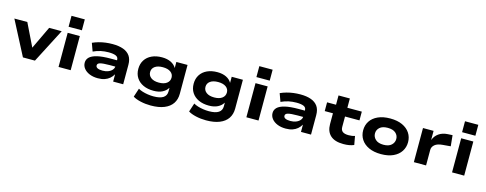

<svg xmlns="http://www.w3.org/2000/svg" viewBox="-35 -1647 6918 2734"><g transform="rotate(15 3424.5 -280.0)"><path d="M256 0 -5 -503H186L356 -154H342L508 -503H693L433 0Z M771 -590V-751H967V-590ZM781 0V-503H960V0Z M1361 11Q1292 11 1238.5 -11Q1185 -33 1155 -71Q1125 -109 1125 -156Q1125 -203 1159 -236.5Q1193 -270 1268.5 -288.5Q1344 -307 1468 -307H1584V-214H1478Q1427 -214 1393 -211Q1359 -208 1338.5 -202.5Q1318 -197 1308.5 -187Q1299 -177 1299 -162Q1299 -136 1325.5 -123.5Q1352 -111 1399 -111Q1443 -111 1480 -125Q1517 -139 1539 -164.5Q1561 -190 1561 -221V-314Q1561 -354 1524 -370Q1487 -386 1417 -386Q1358 -386 1303 -374.5Q1248 -363 1193 -337L1150 -455Q1195 -475 1242 -488Q1289 -501 1339 -507.5Q1389 -514 1442 -514Q1534 -514 1599 -490.5Q1664 -467 1699 -417.5Q1734 -368 1734 -286V0H1586V-106H1585Q1564 -70 1533.5 -44Q1503 -18 1461 -3.5Q1419 11 1361 11Z M2189 191Q2111 191 2039 174.5Q1967 158 1925 131L1967 3Q1993 19 2030 30.5Q2067 42 2109.5 48.5Q2152 55 2194 55Q2290 55 2337 24Q2384 -7 2384 -67V-119H2381Q2356 -76 2303.5 -49Q2251 -22 2173 -22Q2086 -22 2021.5 -52Q1957 -82 1921 -137Q1885 -192 1885 -268Q1885 -343 1920.5 -398.5Q1956 -454 2020.5 -484Q2085 -514 2171 -514Q2248 -514 2302.5 -487Q2357 -460 2383 -413V-503H2548V-78Q2548 6 2507.5 66Q2467 126 2387 158.5Q2307 191 2189 191ZM2217 -154Q2292 -154 2333.5 -185.5Q2375 -217 2375 -269Q2375 -320 2333.5 -350.5Q2292 -381 2217 -381Q2143 -381 2101 -350.5Q2059 -320 2059 -269Q2059 -217 2101 -185.5Q2143 -154 2217 -154Z M3005 191Q2927 191 2855 174.5Q2783 158 2741 131L2783 3Q2809 19 2846 30.5Q2883 42 2925.5 48.5Q2968 55 3010 55Q3106 55 3153 24Q3200 -7 3200 -67V-119H3197Q3172 -76 3119.5 -49Q3067 -22 2989 -22Q2902 -22 2837.5 -52Q2773 -82 2737 -137Q2701 -192 2701 -268Q2701 -343 2736.5 -398.5Q2772 -454 2836.5 -484Q2901 -514 2987 -514Q3064 -514 3118.5 -487Q3173 -460 3199 -413V-503H3364V-78Q3364 6 3323.5 66Q3283 126 3203 158.5Q3123 191 3005 191ZM3033 -154Q3108 -154 3149.5 -185.5Q3191 -217 3191 -269Q3191 -320 3149.5 -350.5Q3108 -381 3033 -381Q2959 -381 2917 -350.5Q2875 -320 2875 -269Q2875 -217 2917 -185.5Q2959 -154 3033 -154Z M3540 -590V-751H3736V-590ZM3550 0V-503H3729V0Z M4130 11Q4061 11 4007.5 -11Q3954 -33 3924 -71Q3894 -109 3894 -156Q3894 -203 3928 -236.5Q3962 -270 4037.5 -288.5Q4113 -307 4237 -307H4353V-214H4247Q4196 -214 4162 -211Q4128 -208 4107.5 -202.5Q4087 -197 4077.5 -187Q4068 -177 4068 -162Q4068 -136 4094.5 -123.5Q4121 -111 4168 -111Q4212 -111 4249 -125Q4286 -139 4308 -164.5Q4330 -190 4330 -221V-314Q4330 -354 4293 -370Q4256 -386 4186 -386Q4127 -386 4072 -374.5Q4017 -363 3962 -337L3919 -455Q3964 -475 4011 -488Q4058 -501 4108 -507.5Q4158 -514 4211 -514Q4303 -514 4368 -490.5Q4433 -467 4468 -417.5Q4503 -368 4503 -286V0H4355V-106H4354Q4333 -70 4302.5 -44Q4272 -18 4230 -3.5Q4188 11 4130 11Z M4981 11Q4854 11 4790 -47.5Q4726 -106 4726 -214V-374H4605V-503H4737V-640H4904V-503H5117V-374H4904V-221Q4904 -173 4933 -151.5Q4962 -130 5021 -130Q5047 -130 5070.5 -133.5Q5094 -137 5113 -144L5136 -16Q5101 -2 5065 4.5Q5029 11 4981 11Z M5535 11Q5430 11 5355.5 -23.5Q5281 -58 5242.5 -117.5Q5204 -177 5204 -252Q5204 -328 5242.5 -387Q5281 -446 5355.5 -480Q5430 -514 5535 -514Q5641 -514 5714.5 -480Q5788 -446 5827 -387Q5866 -328 5866 -252Q5866 -177 5827.5 -117.5Q5789 -58 5715 -23.5Q5641 11 5535 11ZM5535 -127Q5613 -127 5652.5 -164Q5692 -201 5692 -253Q5692 -305 5652.5 -340.5Q5613 -376 5535 -376Q5457 -376 5417.5 -340.5Q5378 -305 5378 -253Q5378 -201 5418 -164Q5458 -127 5535 -127Z M6019 0V-503H6175V-372H6177Q6199 -431 6251 -468Q6303 -505 6380 -510L6452 -514L6468 -354L6352 -344Q6275 -338 6237 -306Q6199 -274 6199 -229V0Z M6572 -590V-751H6768V-590ZM6582 0V-503H6761V0Z"/></g></svg>

Font: Nunito Sans 7pt Expanded ExtraBold
Style: Regular
Weight: 800
Width: 7
Designer: Vernon Adams
Foundry: Vernon Adams
Version: Version 3.101;gftools[0.9.27]